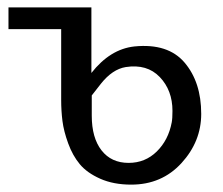

<svg xmlns="http://www.w3.org/2000/svg" viewBox="-20 -492 604 521"><path d="M345 -366Q436 -375 481 -322Q526 -269 526 -183Q526 -108 472.5 -49.5Q419 9 336 9Q288 9 252 -7Q216 -23 196.5 -46.5Q177 -70 165 -103Q153 -136 149.5 -163.5Q146 -191 146 -221V-413H3V-472H228V-294Q279 -359 345 -366ZM229 -233V-178Q229 -118 255.5 -84Q282 -50 329 -50Q374 -50 405.5 -81Q437 -112 446 -160Q448 -170 448 -191Q448 -247 413.5 -283Q379 -319 321 -310Q285 -304 254 -265Z"/></svg>

Font: Coval
Style: Light
Weight: 300
Foundry: Context Ltd
Version: Version 001.000